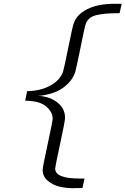

<svg xmlns="http://www.w3.org/2000/svg" viewBox="-20 -770 662 1013"><path d="M112.8 -238.8 123 -289.1Q193.8 -290 245.8 -318.6Q297.9 -347.2 313 -393.1Q317.9 -408.2 340.3 -519Q362.8 -629.9 368.2 -645Q384.3 -693.8 440.7 -721.9Q497.1 -750 585 -750H622.1L610.8 -700.2H596.2Q530.3 -700.2 488.5 -690.2Q446.8 -680.2 433.1 -646Q429.2 -636.2 420.7 -595.7Q412.1 -555.2 399.7 -493.7Q387.2 -432.1 377 -390.1Q365.7 -356 340.8 -331.1Q315.9 -306.2 291.5 -293.5Q267.1 -280.8 239 -273.9Q210.9 -267.1 198 -265.6Q185.1 -264.2 179.2 -264.2Q240.2 -262.2 281.7 -230.2Q323.2 -198.2 323.2 -147.9Q323.2 -131.8 297.1 -10.5Q271 110.8 271 119.1Q271 172.4 400.9 171.9H425.8L415 222.2H377.9H376Q373 223.1 371.1 223.1Q331.1 223.1 296.6 215.6Q262.2 208 233.6 185.1Q205.1 162.1 205.1 126Q205.1 111.8 231.4 -9Q257.8 -129.9 257.8 -144Q257.8 -179.2 223.4 -208.5Q189 -237.8 112.8 -238.8Z"/></svg>

Font: CMU Bright
Style: Oblique
Weight: 500
Italic angle: -12°
Version: Version 0.7.0